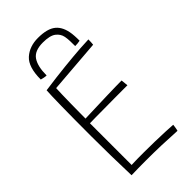

<svg xmlns="http://www.w3.org/2000/svg" viewBox="-260 -922 998 998"><g transform="rotate(-45 239.0 -423.0)"><path d="M410.5 4.5Q351.5 1 297 -0.8Q242.5 -2.5 182.5 -2.5Q159 -2.5 130.5 -2.2Q102 -2 78.5 -1Q76 -74 74.8 -148Q73.5 -222 73.5 -290Q73.5 -427.5 75 -513Q76.5 -598.5 78.5 -625.5Q163.5 -637.5 235.8 -645Q308 -652.5 356.8 -655.8Q405.5 -659 419 -659Q419 -646.5 418.5 -639.2Q418 -632 417 -622L121.5 -598.5Q120.5 -582 119.8 -552Q119 -522 118.5 -488Q118 -454 117.8 -424.2Q117.5 -394.5 117.5 -378.5Q128.5 -379 155 -379.8Q181.5 -380.5 215.8 -381.8Q250 -383 284.8 -384Q319.5 -385 347.8 -385.5Q376 -386 390 -386L394 -347Q386.5 -347 360.2 -347Q334 -347 298.2 -346.8Q262.5 -346.5 225.5 -346.2Q188.5 -346 159 -345.8Q129.5 -345.5 116.5 -345Q116.5 -337 116.5 -310.2Q116.5 -283.5 116.5 -246.5Q116.5 -209.5 116.5 -170Q116.5 -130.5 116.5 -95.5Q116.5 -60.5 116.5 -38.5Q131.5 -39.5 159 -39.8Q186.5 -40 206.5 -40Q246.5 -40 287.8 -39Q329 -38 363.5 -36.5Q398 -35 417 -33.5Q416.5 -28.5 415.8 -23Q415 -17.5 414.2 -12.5Q413.5 -7.5 412.5 -3.2Q411.5 1 410.5 4.5ZM133 -680Q124.5 -680 114 -682.2Q103.5 -684.5 96.5 -686.5Q96.5 -778 136.5 -814Q176.5 -850 239 -850Q308 -850 340.2 -823Q372.5 -796 379.5 -739Q380.5 -731 381 -722.5Q381.5 -714 381.8 -705Q382 -696 382 -686.5Q372 -684.5 364 -683.8Q356 -683 346 -683Q346 -702 345.5 -720.2Q345 -738.5 342 -754Q337 -780.5 314.2 -797.8Q291.5 -815 240 -815Q179.5 -815 156.2 -781Q133 -747 133 -680Z"/></g></svg>

Font: Grandstander Thin Thin
Style: Regular
Weight: 250
Version: Version 1.200